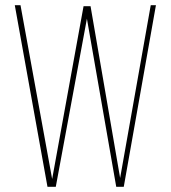

<svg xmlns="http://www.w3.org/2000/svg" viewBox="-20 -720 658 740"><path d="M315 -648 195 0H163L37 -700H59L181 -30L302 -696H329L443 -34L561 -700H581L457 0H428Z"/></svg>

Font: TypoPRO Bebas Neue
Style: Regular
Weight: 300
Designer: Ryoichi Tsunekawa
Foundry: Ryoichi Tsunekawa
Version: Version 001.003